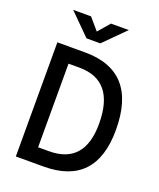

<svg xmlns="http://www.w3.org/2000/svg" viewBox="-162 -997 909 1096"><g transform="rotate(20 293.0 -449.0)"><path d="M163.1 0V-92.8H236.3Q343.3 -92.8 397.2 -153.8Q451.2 -214.8 451.2 -336.9Q451.2 -469.2 397.2 -534.9Q343.3 -600.6 236.3 -600.6H165L153.3 -693.4H236.3Q553.7 -693.4 553.7 -336.9Q553.7 0 236.3 0ZM68.4 0V-693.4H169.9V0ZM216.8 -771.5 89.8 -898.4H198.2L263.7 -822.3H253.9L319.3 -898.4H427.7L300.8 -771.5Z"/></g></svg>

Font: Cascadia Code
Style: Regular
Weight: 400
Designer: Aaron Bell
Foundry: Saja Typeworks
Version: Version 2404.023